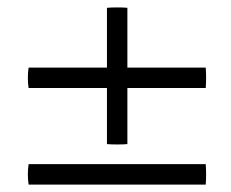

<svg xmlns="http://www.w3.org/2000/svg" viewBox="-20 -498 621 517"><path d="M57 -316H268V-477Q279 -478 296 -478Q313 -478 323 -477V-316H534Q536 -288 534 -261H323V-110Q313 -109 296 -109Q279 -109 268 -110V-261H57Q53 -288 57 -316ZM57 -56H534Q536 -28 534 -1H57Q53 -28 57 -56Z"/></svg>

Font: Tiro Devanagari Sanskrit
Style: Italic
Weight: 400
Italic angle: -11°
Designer: Devanagari: John Hudson & Fiona Ross, assisted by Paul Hanslow. Latin: John Hudson with Paul Hanslow, assisted by Kaja S
Foundry: Tiro Typeworks Ltd.
Version: Version 1.52